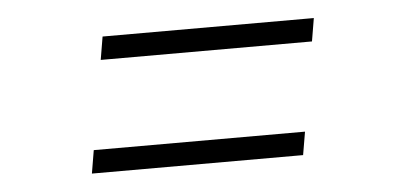

<svg xmlns="http://www.w3.org/2000/svg" viewBox="-31 -452 706 336"><g transform="rotate(-5 322.0 -284.5)"><path d="M118.7 -165.5 125.5 -206.1H496.6L489.7 -165.5ZM151.4 -362.3 158.2 -402.8H529.3L522.5 -362.3Z"/></g></svg>

Font: Inter Extra Light
Style: Italic
Weight: 200
Italic angle: -9.39999°
Designer: Rasmus Andersson
Foundry: rsms
Version: Version 4.000;git-3c8e0fc